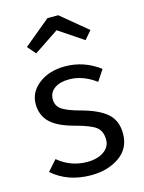

<svg xmlns="http://www.w3.org/2000/svg" viewBox="-120 -860 706 943"><g transform="rotate(-15 233.0 -388.5)"><path d="M237 -538Q334 -538 413 -478L376 -422Q310 -471 240 -471Q193 -471 165.5 -451Q138 -431 138 -397Q138 -364 163.5 -345.5Q189 -327 255 -309Q343 -286 385.5 -249Q428 -212 428 -146Q428 -70 369 -29Q310 12 225 12Q107 12 28 -57L75 -110Q140 -56 223 -56Q275 -56 307.5 -78.5Q340 -101 340 -138Q340 -181 314 -202Q288 -223 209 -244Q125 -266 88 -302.5Q51 -339 51 -396Q51 -457 104 -497.5Q157 -538 237 -538ZM82 -678 216 -789H271L405 -678L369 -636L244 -720L118 -636Z"/></g></svg>

Font: FiraSans
Style: Regular
Weight: 350
Designer: Carrois Corporate & Edenspiekermann AG
Foundry: Carrois Corporate GbR & Edenspiekermann AG
Version: Version 3.106;PS 003.106;hotconv 1.0.70;makeotf.lib2.5.58329